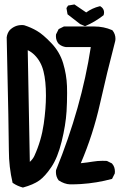

<svg xmlns="http://www.w3.org/2000/svg" viewBox="-20 -823 540 855"><path d="M36.1 -8.8Q19.5 -80.1 19.5 -152.8Q19.5 -225.6 9.8 -656.7Q12.2 -675.3 23.4 -689Q46.4 -711.4 76.7 -711.4Q85.4 -711.4 88.4 -710.4Q118.7 -700.7 144.5 -685.5Q170.9 -670.4 208.5 -631.1Q246.1 -591.8 261.2 -541.3Q276.4 -490.7 278.3 -439.5Q278.8 -422.4 278.8 -408.7Q278.8 -368.2 276.4 -327.1Q272.5 -265.6 254.6 -193.1Q236.8 -120.6 208.7 -79.1Q180.7 -37.6 154.5 -19Q128.4 -0.5 82 12.2Q57.1 5.4 38.6 -7.3ZM229 -57.1Q229 -60.5 229.5 -65.4Q343.3 -345.2 384.3 -613.3H273.9Q255.4 -615.7 241.7 -627.4Q229 -641.6 229 -662.1Q229 -665.5 229.5 -669.9L241.2 -693.4L264.6 -705.1H399.4Q441.9 -705.1 479 -689L480.5 -688L481.9 -686.5Q494.1 -670.4 494.1 -650.9Q494.1 -644 492.7 -638.7Q456.1 -499 425.3 -361.3Q394.5 -223.6 339.8 -96.2Q371.6 -99.6 393.1 -103.3Q414.6 -106.9 436.5 -106.9Q445.3 -106.9 456.1 -106.4L478.5 -95.2L479.5 -93.8Q491.7 -80.1 491.7 -59.1Q491.7 -55.7 491.2 -50.8L479 -26.4Q410.2 -7.8 340.3 -3.4Q316.9 -2 292 -2Q279.3 -2.4 266.4 -7.1Q253.4 -11.7 241.7 -19.5L240.7 -20.5Q229 -36.1 229 -57.1ZM184.6 -397Q184.6 -462.4 173.8 -504.9Q163.1 -548.8 134.3 -577.6Q120.1 -591.8 103.5 -599.6L112.8 -102.1Q127 -115.2 133.3 -129.4Q164.1 -196.8 174.8 -271.5Q184.6 -340.8 184.6 -397ZM443.4 -767.6Q443.4 -763.2 441.4 -755.4Q403.3 -725.6 361.3 -707.5L358.4 -706.5L336.9 -715.8L280.8 -759.3L275.9 -787.1L283.2 -798.3L311.5 -803.2L363.8 -767.6Q391.1 -787.1 422.9 -794.9L426.3 -795.4Q432.1 -791.5 434.1 -789.6Q443.4 -780.3 443.4 -767.6Z"/></svg>

Font: Bakudai
Style: Bold
Weight: 700
Version: Version 1.48